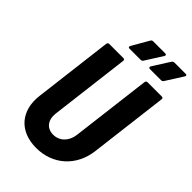

<svg xmlns="http://www.w3.org/2000/svg" viewBox="-262 -981 1085 1085"><g transform="rotate(45 280.0 -439.0)"><path d="M225 -762H315C321 -762 327 -765 330 -771L394 -872C399 -880 396 -886 387 -886H291C285 -886 280 -884 276 -877L218 -776C213 -767 217 -762 225 -762ZM388 -762H478C484 -762 490 -765 493 -771L557 -872C562 -880 560 -886 551 -886H461C455 -886 449 -883 445 -877L381 -776C377 -768 380 -762 388 -762ZM249 8C382 8 481 -81 498 -215L556 -688C557 -695 553 -700 546 -700H432C425 -700 420 -695 419 -688L360 -208C353 -151 315 -113 264 -113C213 -113 183 -151 190 -208L249 -688C250 -695 246 -700 239 -700H126C119 -700 113 -695 113 -688L55 -215C38 -81 115 8 249 8Z"/></g></svg>

Font: Barlow Semi Condensed
Style: Bold Italic
Weight: 700
Width: 4
Italic angle: -7°
Designer: Jeremy Tribby
Foundry: Tribby Type
Version: Version 1.422;hotconv 1.0.109;makeotfexe 2.5.65596